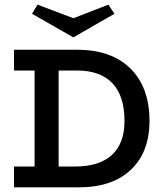

<svg xmlns="http://www.w3.org/2000/svg" viewBox="-20 -802 702 822"><path d="M310 -589Q457 -589 538.5 -508.5Q620 -428 620 -284Q620 -151 540.5 -75.5Q461 0 318 0H40V-89H128V-500H40V-589ZM300 -89Q405 -89 459 -138.5Q513 -188 513 -284Q513 -391 461.5 -445.5Q410 -500 310 -500H231V-89ZM294 -642 117 -743 141 -782 294 -724 444 -782 470 -743Z"/></svg>

Font: Podkova SemiBold
Style: Regular
Weight: 600
Designer: Ilya Yudin
Foundry: Cyreal (www.cyreal.org)
Version: Version 2.103